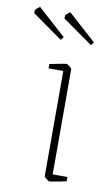

<svg xmlns="http://www.w3.org/2000/svg" viewBox="-139 -692 430 744"><g transform="rotate(10 75.5 -320.0)"><path d="M89 -7V-421H31V-438Q89 -450 98 -450Q100 -450 109 -443Q118 -436 118 -433V-19H176V-2Q118 10 109 10Q107 10 98 3Q89 -4 89 -7ZM-61 -622 -60 -636 -43 -650 68 -550 58 -538ZM58 -622 59 -636 76 -650 187 -550 177 -538Z"/></g></svg>

Font: Grenze Thin
Style: Regular
Weight: 250
Designer: Renata Polastri
Foundry: Omnibus-Type
Version: Version 1.002; ttfautohint (v1.8)